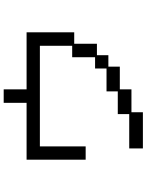

<svg xmlns="http://www.w3.org/2000/svg" viewBox="103 -807 794 1040"><g transform="rotate(-90 500.0 -287.0)"><path d="M402 16V-46H525V-107H649V-169H710V-293H772V-468H227V-220H155V-540H463V-664H536V-540H845V-282H783V-159H721V-97H659V-35H536V28H412V90H216V16Z"/></g></svg>

Font: DotGothic16
Style: Regular
Weight: 400
Designer: Fontworks Inc.
Foundry: Fontworks Inc.
Version: Version 1.100